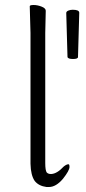

<svg xmlns="http://www.w3.org/2000/svg" viewBox="-20 -727 342 768"><path d="M297 -675 292 -499Q292 -491 272 -491Q252 -491 250 -499L245 -675Q245 -681 253 -684.5Q261 -688 271 -688Q297 -688 297 -676ZM167 -37Q173 -31 183 -31H185Q208 -32 235 -61Q246 -70 254 -70Q258 -70 258 -59Q258 -45 232 -12Q204 21 176 21H166Q135 17 119 -3Q103 -26 102 -72V-595L99 -702Q99 -707 114.5 -707Q130 -707 146.5 -700.5Q163 -694 163 -684L161 -595V-75Q161 -45 167 -37Z"/></svg>

Font: Moon Stars Kai T Light
Style: Regular
Weight: 300
Designer: GuiWonder
Version: Version 1.101